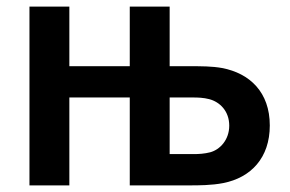

<svg xmlns="http://www.w3.org/2000/svg" viewBox="-20 -560 875 580"><path d="M69 0H189.5V-265.5H372V0H554.5C578 0 619.5 0 654.5 -7C738 -23.5 795 -83 795 -181C795 -281.5 734.5 -338.5 651 -354.5C620 -360 589 -360 552.5 -360H492.5V-540H372V-360H189.5V-540H69ZM492.5 -94.5V-265.5H565C576.5 -265.5 595 -265 612 -260.5C644.5 -252 672.5 -224 672.5 -180.5C672.5 -137.5 644.5 -108 615 -100C598 -95.5 580 -94.5 565 -94.5Z"/></svg>

Font: Manrope
Style: Bold
Weight: 700
Designer: Mikhail Sharanda
Foundry: Mikhail Sharanda
Version: Version 4.505;FEAKit 1.0